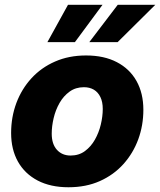

<svg xmlns="http://www.w3.org/2000/svg" viewBox="-20 -770 668 801"><path d="M265.6 11.2Q190.9 11.2 137.2 -16.8Q83.5 -44.9 54.9 -95.7Q26.4 -146.5 26.4 -215.3Q26.4 -281.7 48.3 -340.3Q70.3 -398.9 111.3 -443.6Q152.3 -488.3 210 -513.4Q267.6 -538.6 338.9 -538.6Q414.1 -538.6 467.5 -510.7Q521 -482.9 549.6 -431.9Q578.1 -380.9 578.1 -312Q578.1 -247.1 556.9 -189Q535.6 -130.9 495.1 -85.7Q454.6 -40.5 396.7 -14.6Q338.9 11.2 265.6 11.2ZM274.4 -121.1Q309.1 -121.1 334.2 -139.6Q359.4 -158.2 376 -187.5Q392.6 -216.8 400.6 -250.7Q408.7 -284.7 408.7 -315.4Q408.7 -344.7 398.9 -365Q389.2 -385.3 371.6 -395.8Q354 -406.2 330.1 -406.2Q295.9 -406.2 270.5 -387.9Q245.1 -369.6 228.5 -340.6Q211.9 -311.5 203.9 -277.6Q195.8 -243.7 195.8 -212.4Q195.8 -168.9 217.5 -145Q239.3 -121.1 274.4 -121.1ZM292.5 -594.2H177.7L263.7 -750H407.7ZM470.7 -594.2H352.5L471.2 -750H627.9Z"/></svg>

Font: Inter 24pt ExtraBold
Style: Italic
Weight: 800
Italic angle: -9.3988°
Designer: Rasmus Andersson
Foundry: rsms
Version: Version 4.001;git-66647c0bb